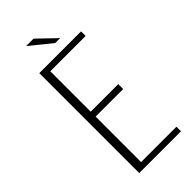

<svg xmlns="http://www.w3.org/2000/svg" viewBox="-229 -757 803 803"><g transform="rotate(-45 173.0 -355.0)"><path d="M73 0V-591H320V-564H111V-325H274V-296H111V-27H320V0ZM209 -633 114 -710H158L238 -633Z"/></g></svg>

Font: Alumni Sans ExtraLight
Style: Regular
Weight: 250
Version: Version 1.018